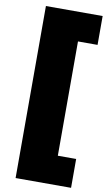

<svg xmlns="http://www.w3.org/2000/svg" viewBox="-109 -859 628 1130"><g transform="rotate(10 204.5 -294.0)"><path d="M70 220V-808H409V-635.5H292V47.5H401.5V220Z"/></g></svg>

Font: Encode Sans Semi Expanded Black
Style: Regular
Weight: 900
Width: 6
Designer: Multiple Designers
Foundry: Impallari Type
Version: Version 3.000; ttfautohint (v1.8.3) -l 8 -r 50 -G 200 -x 14 